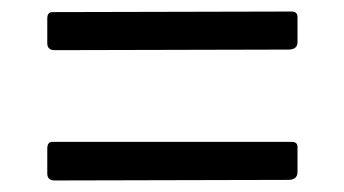

<svg xmlns="http://www.w3.org/2000/svg" viewBox="-20 -525 597 333"><path d="M496 -452Q496 -439 480 -439L75 -438Q62 -438 62 -450V-493Q62 -504 71 -504L486 -505Q496 -505 496 -495ZM496 -227Q496 -213 480 -213L75 -212Q62 -212 62 -224V-267Q62 -279 71 -279H486Q496 -279 496 -270Z"/></svg>

Font: Libre Franklin
Style: Regular
Weight: 400
Designer: Pablo Impallari, Rodrigo Fuenzalida
Foundry: Impallari Type
Version: Version 1.001; ttfautohint (v1.4.1)